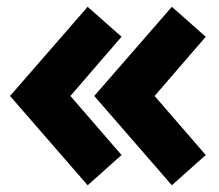

<svg xmlns="http://www.w3.org/2000/svg" viewBox="-20 -550 651 570"><path d="M9.8 -265.1 240.2 -529.8 340.8 -440.9 189 -265.1 340.8 -89.8 240.2 0ZM259.8 -265.1 490.2 -529.8 590.8 -440.9 439 -265.1 590.8 -89.8 490.2 0Z"/></svg>

Font: Russo One
Style: Regular
Weight: 400
Designer: Jovanny lemonad
Foundry: Jovanny Lemonad
Version: Version 1.000